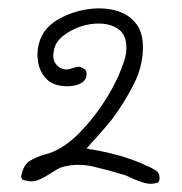

<svg xmlns="http://www.w3.org/2000/svg" viewBox="-20 -882 440 464"><path d="M362 -441Q346 -435 329 -440Q312 -445 297 -452L291 -455Q287 -457 283 -458.5Q279 -460 274 -461Q273 -461 270 -462Q242 -471 205 -479.5Q168 -488 133 -479Q125 -477 117.5 -472.5Q110 -468 102 -463Q89 -454 72.5 -447Q56 -440 34 -448L31 -455Q36 -484 52.5 -493.5Q69 -503 86 -508Q99 -511 110 -516Q141 -530 170 -559Q199 -588 223.5 -623.5Q248 -659 263 -692Q264 -694 266 -698Q273 -714 280 -734.5Q287 -755 285 -775Q283 -800 265.5 -812Q248 -824 223 -825Q198 -826 173.5 -817.5Q149 -809 131 -794Q113 -779 110 -759Q106 -740 114.5 -728Q123 -716 139 -714Q141 -714 145 -714.5Q149 -715 154 -717Q160 -719 168 -720.5Q176 -722 185 -714L188 -711Q193 -692 177.5 -682Q162 -672 133 -674Q107 -676 92 -691.5Q77 -707 72.5 -729.5Q68 -752 73.5 -774.5Q79 -797 93 -813Q110 -832 140 -845Q170 -858 203 -861Q236 -864 265 -855Q294 -846 311 -822Q328 -798 325 -755Q322 -716 304.5 -681Q287 -646 267 -617Q254 -597 239 -579.5Q224 -562 209 -545Q204 -540 199 -534.5Q194 -529 189 -523Q271 -510 327 -485L333 -482Q344 -478 356 -470.5Q368 -463 365 -446Z"/></svg>

Font: Yuji Hentaigana Akebono
Style: Regular
Weight: 400
Designer: Kataoka Yuji
Foundry: Kinuta Font Factory
Version: Version 3.002